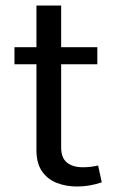

<svg xmlns="http://www.w3.org/2000/svg" viewBox="-20 -671 412 696"><path d="M335.7 -71Q324.5 -68.4 309.8 -66.5Q295.2 -64.7 281 -64.7Q243.4 -64.7 222.5 -81.9Q201.7 -99.1 201.7 -135.7V-650.9H112.1V-126.2Q112.1 -79.3 132.1 -50.3Q152.1 -21.2 185.5 -8.1Q219 5.1 259.3 5.1Q282.2 5.1 305.3 1.1Q328.4 -2.9 348.9 -10ZM32.5 -438H332.8V-499.8H32.5Z"/></svg>

Font: Estedad-FD-VF Thin
Style: Regular
Weight: 100
Designer: Amin Abedi
Version: Version 5.0